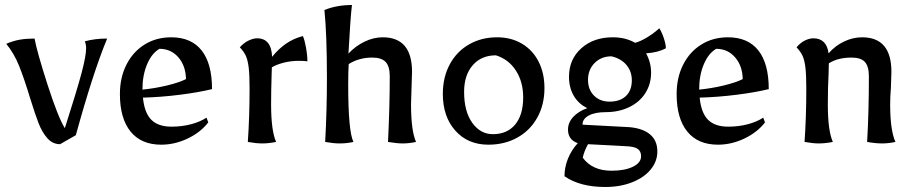

<svg xmlns="http://www.w3.org/2000/svg" viewBox="-20 -567 3661 767"><path d="M100 -176Q76 -255 56 -304.5Q36 -354 5 -392Q33 -404 59 -408.5Q85 -413 118 -413Q128 -359 170 -228.5Q212 -98 239 -55Q288 -208 306 -276Q324 -344 324 -374Q324 -389 319 -402Q359 -413 408 -413Q351 -275 283 -27L220 9Q190 9 169 -15Q148 -39 134 -75Q120 -111 100 -176Z M459 -191Q459 -257 485 -308.5Q511 -360 557.5 -389Q604 -418 664 -418Q744 -418 785.5 -365.5Q827 -313 827 -211Q774 -198 699 -188.5Q624 -179 551 -177Q557 -116 584.5 -88.5Q612 -61 665 -61Q706 -61 742.5 -70.5Q779 -80 805 -97L812 -78Q781 -38 729.5 -13.5Q678 11 624 11Q544 11 501.5 -41.5Q459 -94 459 -191ZM723 -251Q722 -304 692.5 -338Q663 -372 617 -372Q586 -354 567.5 -310Q549 -266 549 -209Q599 -214 647 -225.5Q695 -237 723 -251Z M970 0Q977 -100 977 -213Q977 -268 973.5 -297Q970 -326 962.5 -343Q955 -360 938 -378Q954 -396 973 -405Q992 -414 1007 -414Q1064 -414 1067 -340Q1093 -372 1122.5 -392.5Q1152 -413 1190 -423Q1197 -407 1202.5 -377Q1208 -347 1208 -322Q1196 -324 1174 -324Q1142 -324 1113 -316.5Q1084 -309 1066 -298L1065 -267Q1063 -201 1063 -150Q1063 -45 1083 0Q1053 6 1028 6Q1003 6 970 0Z M1279 0Q1286 -128 1286 -255Q1286 -429 1276 -527Q1325 -547 1386 -547Q1380 -500 1372 -353Q1400 -383 1436 -400.5Q1472 -418 1509 -418Q1626 -418 1626 -280L1624 -217L1622 -150Q1622 -45 1642 0Q1614 6 1589 6Q1565 6 1530 0Q1537 -142 1537 -262Q1537 -302 1520.5 -319.5Q1504 -337 1467 -337Q1414 -337 1373 -311Q1371 -282 1371 -229Q1371 -42 1392 0Q1365 6 1337 6Q1312 6 1279 0Z M1749 -192Q1749 -258 1776.5 -309.5Q1804 -361 1853.5 -389.5Q1903 -418 1966 -418Q2022 -418 2065 -392.5Q2108 -367 2131.5 -321Q2155 -275 2155 -215Q2155 -149 2126.5 -97.5Q2098 -46 2047 -17.5Q1996 11 1931 11Q1849 11 1799 -45Q1749 -101 1749 -192ZM2070 -178Q2070 -240 2041 -285Q2012 -330 1961 -346Q1903 -346 1868.5 -306.5Q1834 -267 1834 -200Q1834 -122 1866.5 -76.5Q1899 -31 1949 -31Q2006 -31 2038 -69.5Q2070 -108 2070 -178Z M2235 137Q2235 101 2249 66.5Q2263 32 2288 5Q2249 -9 2249 -49Q2249 -77 2269.5 -99.5Q2290 -122 2326 -135Q2291 -152 2272 -184.5Q2253 -217 2253 -260Q2253 -330 2302 -374Q2351 -418 2428 -418Q2479 -418 2517 -396Q2537 -401 2563 -416.5Q2589 -432 2614 -454Q2625 -436 2632.5 -412.5Q2640 -389 2640 -374Q2608 -357 2561 -354Q2581 -317 2581 -277Q2581 -231 2558 -195Q2535 -159 2493.5 -139Q2452 -119 2400 -119Q2357 -119 2332 -105.5Q2307 -92 2307 -69L2495 -59Q2549 -54 2577.5 -29.5Q2606 -5 2606 38Q2606 78 2579 110.5Q2552 143 2504.5 161.5Q2457 180 2398 180Q2297 180 2235 137ZM2504 -246Q2504 -282 2482.5 -307.5Q2461 -333 2423 -342Q2382 -342 2355.5 -315.5Q2329 -289 2329 -248Q2329 -209 2353 -185Q2377 -161 2415 -161Q2457 -161 2480.5 -183.5Q2504 -206 2504 -246ZM2541 57Q2541 37 2527 27.5Q2513 18 2479 17L2329 9Q2313 38 2308 63Q2346 115 2423 115Q2476 115 2508.5 99Q2541 83 2541 57Z M2683 -191Q2683 -257 2709 -308.5Q2735 -360 2781.5 -389Q2828 -418 2888 -418Q2968 -418 3009.5 -365.5Q3051 -313 3051 -211Q2998 -198 2923 -188.5Q2848 -179 2775 -177Q2781 -116 2808.5 -88.5Q2836 -61 2889 -61Q2930 -61 2966.5 -70.5Q3003 -80 3029 -97L3036 -78Q3005 -38 2953.5 -13.5Q2902 11 2848 11Q2768 11 2725.5 -41.5Q2683 -94 2683 -191ZM2947 -251Q2946 -304 2916.5 -338Q2887 -372 2841 -372Q2810 -354 2791.5 -310Q2773 -266 2773 -209Q2823 -214 2871 -225.5Q2919 -237 2947 -251Z M3194 0Q3201 -100 3201 -213Q3201 -268 3197.5 -297Q3194 -326 3186.5 -343Q3179 -360 3162 -378Q3178 -397 3196 -405.5Q3214 -414 3229 -414Q3282 -414 3290 -354Q3316 -384 3351.5 -401Q3387 -418 3424 -418Q3541 -418 3541 -280L3539 -217Q3536 -180 3536 -150Q3536 -47 3557 0Q3529 6 3504 6Q3478 6 3444 0Q3451 -121 3451 -262Q3451 -302 3435 -319.5Q3419 -337 3382 -337Q3327 -337 3291 -314L3290 -271Q3287 -220 3287 -150Q3287 -45 3307 0Q3277 6 3250 6Q3229 6 3194 0Z"/></svg>

Font: Mirza
Style: Regular
Weight: 400
Designer: Arabic design by Kourosh Beigpour, Latin design by Eduardo Tunni, engineering by Lasse Fister
Version: Version 1.0010g